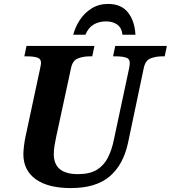

<svg xmlns="http://www.w3.org/2000/svg" viewBox="-20 -948 870 978"><path d="M341 10Q224 10 161.5 -35.5Q99 -81 99 -163Q99 -179 102.5 -207Q106 -235 110 -252L183 -593Q189 -620 189 -627Q189 -649 169 -655Q149 -661 117 -661H104L115 -714H461L450 -661H437Q404 -661 377 -650.5Q350 -640 342 -602L266 -250Q262 -233 258 -208.5Q254 -184 254 -163Q254 -61 377 -61Q438 -61 474 -83.5Q510 -106 530 -146Q550 -186 560 -236L637 -597Q639 -605 640 -614Q641 -623 641 -627Q641 -649 621 -655Q601 -661 569 -661H556L567 -714H830L819 -661H806Q774 -661 747 -650.5Q720 -640 712 -600L632 -220Q608 -108 538 -49Q468 10 341 10ZM353 -771Q363 -810 386.5 -846Q410 -882 446.5 -905Q483 -928 531 -928Q597 -928 631.5 -885Q666 -842 670 -771H604Q600 -806 577.5 -822.5Q555 -839 520 -839Q484 -839 457 -823Q430 -807 415 -771Z"/></svg>

Font: Noto Serif
Style: Bold Italic
Weight: 700
Italic angle: -12°
Designer: Monotype Design Team
Foundry: Monotype Imaging Inc.
Version: Version 2.013